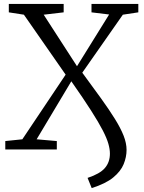

<svg xmlns="http://www.w3.org/2000/svg" viewBox="-20 -763 733 980"><path d="M448 197 427 145Q489.5 124.5 515.2 94.8Q541 65 541 21Q541 -1.5 533.2 -29Q525.5 -56.5 504.8 -97Q484 -137.5 445.2 -198.2Q406.5 -259 344 -348L167 -52L270 -43V0H7V-43L94 -52L315 -382L102 -688L25 -700V-743H305V-700L203 -688L373 -425L537 -689L447 -700V-743H686V-700L607 -688L400 -392Q453.5 -319.5 495.2 -261.5Q537 -203.5 566.2 -156.5Q595.5 -109.5 610.8 -70.8Q626 -32 626 2Q626 38.5 611.2 74.8Q596.5 111 558 142.8Q519.5 174.5 448 197Z"/></svg>

Font: Merriweather 7pt Light
Style: Regular
Weight: 300
Designer: Eben Sorkin
Foundry: Eben Sorkin
Version: Version 2.200;gftools[0.9.31]